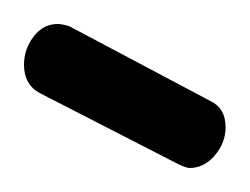

<svg xmlns="http://www.w3.org/2000/svg" viewBox="-20 -724 208 160"><path d="M127 -588 14 -646Q0 -653 0 -670Q0 -683 8 -693.5Q16 -704 28 -704Q32 -704 38 -702L155 -640Q168 -634 168 -618Q168 -605 159 -594.5Q150 -584 138 -584Q135 -584 127 -588Z"/></svg>

Font: Dosis
Style: Medium
Weight: 500
Designer: Edgar Tolentino, Pablo Impallari, Igino Marini
Foundry: Edgar Tolentino, Pablo Impallari, Igino Marini
Version: Version 1.007